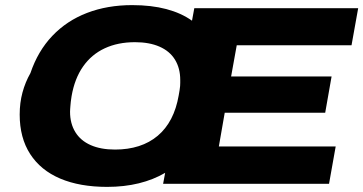

<svg xmlns="http://www.w3.org/2000/svg" viewBox="-20 -719 1421 751"><path d="M399 12Q292 12 215.5 -20.5Q139 -53 98 -116.5Q57 -180 57 -271Q57 -317 68 -357.5Q79 -398 99 -433Q128 -519 184.5 -578.5Q241 -638 320.5 -668.5Q400 -699 497 -699Q572 -699 630.5 -683.5Q689 -668 731 -638L740 -687H1381L1355 -542H906L884 -420H1277L1252 -278H859L836 -146H1293L1267 0H618L626 -43Q580 -16 523 -2Q466 12 399 12ZM430 -134Q481 -134 523 -147.5Q565 -161 597 -188Q629 -215 649.5 -254.5Q670 -294 679 -346Q681 -357 682.5 -366.5Q684 -376 684.5 -382.5Q685 -389 685 -395Q685 -401 685 -406Q685 -452 664.5 -485.5Q644 -519 604 -536.5Q564 -554 508 -554Q441 -554 389.5 -530Q338 -506 305 -459Q272 -412 260 -343Q258 -331 257 -322Q256 -313 255.5 -306Q255 -299 254.5 -293.5Q254 -288 254 -282Q254 -236 274.5 -202.5Q295 -169 334.5 -151.5Q374 -134 430 -134Z"/></svg>

Font: Archivo SemiExpanded ExtraBold
Style: Italic
Weight: 800
Width: 6
Italic angle: -10°
Designer: Hector Gatti
Foundry: Omnibus-Type
Version: Version 2.001